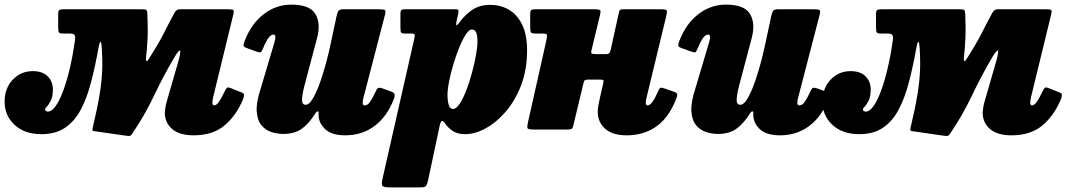

<svg xmlns="http://www.w3.org/2000/svg" viewBox="-60 -560 4619 830"><path d="M948 -495 861.5 -140Q860.5 -135.5 859.2 -128Q858 -120.5 858 -116.5Q858 -104.5 866.5 -104.5Q875 -104.5 885.2 -118.2Q895.5 -132 912 -166Q916.5 -176.5 920.8 -180Q925 -183.5 934 -180.5L985.5 -160Q995 -157 995 -149.2Q995 -141.5 990 -129Q959 -57 908.5 -16Q858 25 777 25Q715.5 25 684 -2.5Q652.5 -30 652.5 -73Q652.5 -78.5 654.8 -93.5Q657 -108.5 660.5 -120L712.5 -300Q724.5 -346.5 716 -341.5Q707.5 -336.5 688.5 -303Q646 -230.5 605.2 -145Q564.5 -59.5 509.5 21Q504.5 28.5 494.5 27.8Q484.5 27 476 25.5L345 6.5Q339.5 5.5 339.5 1.2Q339.5 -3 341.5 -11Q361.5 -95 370.8 -152.5Q380 -210 381.8 -256.5Q383.5 -303 380 -353.5Q378.5 -377.5 374.8 -379Q371 -380.5 366.5 -356.5Q351.5 -273 333.5 -204Q315.5 -135 288.5 -84.8Q261.5 -34.5 220.5 -7.2Q179.5 20 119 20Q46.5 20 3.2 -20Q-40 -60 -40 -120Q-40 -178 -5.2 -215.2Q29.5 -252.5 82 -252.5Q123.5 -252.5 146 -230.2Q168.5 -208 168.5 -173.5Q168.5 -143.5 160 -126Q151.5 -108.5 143 -99.8Q134.5 -91 134.5 -87.5Q134.5 -82.5 138.8 -80Q143 -77.5 146.5 -77.5Q164 -77.5 181.2 -102.2Q198.5 -127 214.2 -170.2Q230 -213.5 242.8 -268.8Q255.5 -324 264 -385.5Q266.5 -402.5 262 -408.8Q257.5 -415 240.5 -415H214Q198.5 -415 195 -419.5Q191.5 -424 191.5 -440V-500Q191.5 -514.5 197.2 -517.2Q203 -520 216.5 -520H549Q566.5 -520 571.5 -517.8Q576.5 -515.5 577 -500Q580 -435 577.8 -390.5Q575.5 -346 571 -308.5Q570 -299.5 573 -296.5Q576 -293.5 581.5 -302.5Q606.5 -342 621.5 -367.8Q636.5 -393.5 646.8 -413.5Q657 -433.5 667.5 -454.2Q678 -475 694 -504Q702.5 -520 717 -520H926.5Q946 -520 949.2 -516Q952.5 -512 948 -495Z M998.5 -385Q1026.5 -457.5 1080 -498.8Q1133.5 -540 1199 -540Q1279.5 -540 1303.5 -499.2Q1327.5 -458.5 1310.5 -395L1261.5 -210Q1248 -162 1245.8 -134.5Q1243.5 -107 1261.5 -107Q1278.5 -107 1297.8 -143.5Q1317 -180 1335.2 -238.8Q1353.5 -297.5 1368 -364L1394.5 -488Q1397.5 -502.5 1402 -511.2Q1406.5 -520 1424 -520H1575Q1596.5 -520 1602.8 -517.2Q1609 -514.5 1604.5 -497L1511.5 -138.5Q1508.5 -127.5 1507.8 -116Q1507 -104.5 1517 -104.5Q1528.5 -104.5 1538.5 -118Q1548.5 -131.5 1563 -162Q1567.5 -173 1572.2 -178Q1577 -183 1591.5 -178.5L1627.5 -165.5Q1641 -161.5 1644.8 -154.8Q1648.5 -148 1643 -133Q1614.5 -57.5 1560.2 -16.2Q1506 25 1432.5 25Q1373.5 25 1345.5 -1.8Q1317.5 -28.5 1317.5 -62.5V-72.5Q1317.5 -79 1312.8 -78.5Q1308 -78 1303 -69.5Q1275.5 -25.5 1244.2 -3.2Q1213 19 1164.5 19Q1139.5 19 1114 11Q1088.5 3 1070.5 -18.2Q1052.5 -39.5 1049.8 -78.2Q1047 -117 1067.5 -179L1126.5 -377.5Q1130 -389 1130.5 -399.8Q1131 -410.5 1121.5 -410.5Q1112 -410.5 1101.5 -397.5Q1091 -384.5 1076 -348.5Q1071 -337 1067.8 -334.5Q1064.5 -332 1049 -337L1005 -353Q992.5 -357.5 992.8 -364Q993 -370.5 998.5 -385Z M1694 -520H1905Q1916 -520 1919.8 -517.8Q1923.5 -515.5 1921.5 -504L1914 -470Q1910.5 -454 1912.8 -451Q1915 -448 1928 -465.5Q1953 -499 1984 -519Q2015 -539 2060 -539Q2102.5 -539 2138.5 -518.8Q2174.5 -498.5 2196.5 -455Q2218.5 -411.5 2218.5 -341.5Q2218.5 -259 2193 -192.2Q2167.5 -125.5 2127 -78.2Q2086.5 -31 2040 -5.5Q1993.5 20 1951 20Q1917 20 1896 5.5Q1875 -9 1862.5 -28.5Q1848 -49 1841.5 -20L1789.5 224Q1785.5 240.5 1780.2 245.2Q1775 250 1757 250H1623Q1595.5 250 1592.2 241.5Q1589 233 1593.5 213L1731 -393Q1734 -406 1732.2 -410.5Q1730.5 -415 1715.5 -415H1691.5Q1676.5 -415 1673.8 -419.8Q1671 -424.5 1671 -441V-499Q1671 -513.5 1675.8 -516.8Q1680.5 -520 1694 -520ZM1874.5 -149Q1874.5 -124.5 1879.8 -106.8Q1885 -89 1898 -89Q1912.5 -89 1927.2 -111.5Q1942 -134 1955.8 -169.5Q1969.5 -205 1980.2 -245Q1991 -285 1997.5 -321Q2004 -357 2004 -379Q2004 -408.5 1998 -420.5Q1992 -432.5 1979.5 -432.5Q1968 -432.5 1954 -411.5Q1940 -390.5 1926.2 -357Q1912.5 -323.5 1900.8 -285Q1889 -246.5 1881.8 -210.2Q1874.5 -174 1874.5 -149Z M2820 -490 2735 -138.5Q2731.5 -125.5 2731.5 -116Q2731.5 -104.5 2740 -104.5Q2758 -104.5 2782.5 -160Q2789 -175.5 2793 -179.2Q2797 -183 2811.5 -178L2856 -162.5Q2870.5 -157 2867.5 -146.2Q2864.5 -135.5 2858 -120Q2825.5 -45 2772.5 -10Q2719.5 25 2649.5 25Q2588 25 2556 -3.5Q2524 -32 2524 -77Q2524 -91.5 2527.8 -110Q2531.5 -128.5 2534 -140L2548.5 -203Q2550.5 -211.5 2547.5 -213.8Q2544.5 -216 2533 -216H2484.5Q2473.5 -216 2469.2 -213.8Q2465 -211.5 2463 -203L2418 -16Q2415.5 -5 2410.5 -2.5Q2405.5 0 2391.5 0H2245.5Q2221.5 0 2220 -7Q2218.5 -14 2222.5 -32L2302 -386Q2306 -404.5 2304.2 -409.8Q2302.5 -415 2283.5 -415H2255.5Q2240 -415 2236 -419.2Q2232 -423.5 2232 -440V-499Q2232 -513.5 2236.8 -516.8Q2241.5 -520 2255.5 -520H2506.5Q2531.5 -520 2534.8 -515.2Q2538 -510.5 2532.5 -490L2497.5 -345Q2494 -332 2497.8 -329Q2501.5 -326 2518.5 -326H2558Q2570.5 -326 2574.2 -330.8Q2578 -335.5 2580 -345L2614 -499Q2616.5 -513.5 2620 -516.8Q2623.5 -520 2637.5 -520H2794Q2819 -520 2822 -515.2Q2825 -510.5 2820 -490Z M2877.5 -385Q2905.5 -457.5 2959 -498.8Q3012.5 -540 3078 -540Q3158.5 -540 3182.5 -499.2Q3206.5 -458.5 3189.5 -395L3140.5 -210Q3127 -162 3124.8 -134.5Q3122.5 -107 3140.5 -107Q3157.5 -107 3176.8 -143.5Q3196 -180 3214.2 -238.8Q3232.5 -297.5 3247 -364L3273.5 -488Q3276.5 -502.5 3281 -511.2Q3285.5 -520 3303 -520H3454Q3475.5 -520 3481.8 -517.2Q3488 -514.5 3483.5 -497L3390.5 -138.5Q3387.5 -127.5 3386.8 -116Q3386 -104.5 3396 -104.5Q3407.5 -104.5 3417.5 -118Q3427.5 -131.5 3442 -162Q3446.5 -173 3451.2 -178Q3456 -183 3470.5 -178.5L3506.5 -165.5Q3520 -161.5 3523.8 -154.8Q3527.5 -148 3522 -133Q3493.5 -57.5 3439.2 -16.2Q3385 25 3311.5 25Q3252.5 25 3224.5 -1.8Q3196.5 -28.5 3196.5 -62.5V-72.5Q3196.5 -79 3191.8 -78.5Q3187 -78 3182 -69.5Q3154.5 -25.5 3123.2 -3.2Q3092 19 3043.5 19Q3018.5 19 2993 11Q2967.5 3 2949.5 -18.2Q2931.5 -39.5 2928.8 -78.2Q2926 -117 2946.5 -179L3005.5 -377.5Q3009 -389 3009.5 -399.8Q3010 -410.5 3000.5 -410.5Q2991 -410.5 2980.5 -397.5Q2970 -384.5 2955 -348.5Q2950 -337 2946.8 -334.5Q2943.5 -332 2928 -337L2884 -353Q2871.5 -357.5 2871.8 -364Q2872 -370.5 2877.5 -385Z M4483.5 -495 4397 -140Q4396 -135.5 4394.8 -128Q4393.5 -120.5 4393.5 -116.5Q4393.5 -104.5 4402 -104.5Q4410.5 -104.5 4420.8 -118.2Q4431 -132 4447.5 -166Q4452 -176.5 4456.2 -180Q4460.5 -183.5 4469.5 -180.5L4521 -160Q4530.5 -157 4530.5 -149.2Q4530.5 -141.5 4525.5 -129Q4494.5 -57 4444 -16Q4393.5 25 4312.5 25Q4251 25 4219.5 -2.5Q4188 -30 4188 -73Q4188 -78.5 4190.2 -93.5Q4192.5 -108.5 4196 -120L4248 -300Q4260 -346.5 4251.5 -341.5Q4243 -336.5 4224 -303Q4181.5 -230.5 4140.8 -145Q4100 -59.5 4045 21Q4040 28.5 4030 27.8Q4020 27 4011.5 25.5L3880.5 6.5Q3875 5.5 3875 1.2Q3875 -3 3877 -11Q3897 -95 3906.2 -152.5Q3915.5 -210 3917.2 -256.5Q3919 -303 3915.5 -353.5Q3914 -377.5 3910.2 -379Q3906.5 -380.5 3902 -356.5Q3887 -273 3869 -204Q3851 -135 3824 -84.8Q3797 -34.5 3756 -7.2Q3715 20 3654.5 20Q3582 20 3538.8 -20Q3495.5 -60 3495.5 -120Q3495.5 -178 3530.2 -215.2Q3565 -252.5 3617.5 -252.5Q3659 -252.5 3681.5 -230.2Q3704 -208 3704 -173.5Q3704 -143.5 3695.5 -126Q3687 -108.5 3678.5 -99.8Q3670 -91 3670 -87.5Q3670 -82.5 3674.2 -80Q3678.5 -77.5 3682 -77.5Q3699.5 -77.5 3716.8 -102.2Q3734 -127 3749.8 -170.2Q3765.5 -213.5 3778.2 -268.8Q3791 -324 3799.5 -385.5Q3802 -402.5 3797.5 -408.8Q3793 -415 3776 -415H3749.5Q3734 -415 3730.5 -419.5Q3727 -424 3727 -440V-500Q3727 -514.5 3732.8 -517.2Q3738.5 -520 3752 -520H4084.5Q4102 -520 4107 -517.8Q4112 -515.5 4112.5 -500Q4115.5 -435 4113.2 -390.5Q4111 -346 4106.5 -308.5Q4105.5 -299.5 4108.5 -296.5Q4111.5 -293.5 4117 -302.5Q4142 -342 4157 -367.8Q4172 -393.5 4182.2 -413.5Q4192.5 -433.5 4203 -454.2Q4213.5 -475 4229.5 -504Q4238 -520 4252.5 -520H4462Q4481.5 -520 4484.8 -516Q4488 -512 4483.5 -495Z"/></svg>

Font: Besley* Narrow Fatface
Style: Italic
Weight: 900
Width: 4
Italic angle: -13°
Designer: Owen Earl
Foundry: indestructible type*
Version: Version 3.000; ttfautohint (v1.8.3)